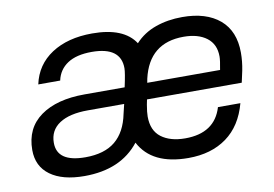

<svg xmlns="http://www.w3.org/2000/svg" viewBox="-62 -618 1035 725"><g transform="rotate(-10 455.5 -256.0)"><path d="M30.3 -123Q30.3 -207 92.3 -251.5Q154.3 -295.9 260.7 -295.9H415Q426.8 -349.6 426.8 -367.2Q426.8 -449.2 315.4 -449.2Q256.8 -449.2 222.7 -426.8Q188.5 -404.3 179.7 -363.3H95.7Q111.3 -436.5 173.3 -477.1Q235.4 -517.6 329.1 -517.6Q450.2 -517.6 493.2 -451.2Q525.4 -486.3 572.3 -502.9Q619.1 -519.5 674.8 -519.5Q766.6 -519.5 818.4 -475.6Q870.1 -431.6 870.1 -348.6Q870.1 -315.4 863.3 -281.2L853.5 -236.3H490.2L486.3 -216.8Q481.4 -188.5 481.4 -171.9Q481.4 -118.2 515.6 -92.3Q549.8 -66.4 607.4 -66.4Q720.7 -66.4 749 -161.1H835Q812.5 -77.1 753.4 -34.2Q694.3 8.8 606.4 8.8Q466.8 8.8 418.9 -83Q347.7 7.8 208 7.8Q124 7.8 77.1 -26.4Q30.3 -60.5 30.3 -123ZM393.6 -198.2 402.3 -234.4H262.7Q192.4 -234.4 153.8 -209Q115.2 -183.6 115.2 -135.7Q115.2 -61.5 223.6 -61.5Q296.9 -61.5 338.4 -95.7Q379.9 -129.9 393.6 -198.2ZM781.2 -297.9Q788.1 -333 788.1 -348.6Q788.1 -395.5 755.4 -420.4Q722.7 -445.3 667 -445.3Q535.2 -445.3 504.9 -313.5L502 -297.9Z"/></g></svg>

Font: Dinish Expanded
Style: Italic
Weight: 400
Width: 7
Italic angle: -12°
Designer: Charles Nix
Foundry: Playbeing
Version: Version 2.005; ttfautohint (v1.8.3)